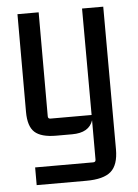

<svg xmlns="http://www.w3.org/2000/svg" viewBox="-51 -530 550 767"><g transform="rotate(-5 224.0 -146.5)"><path d="M298 126Q308 126 308 116V-42Q292 7 224 7H160Q100 7 74 -16.5Q48 -40 48 -98V-490H133V-73Q133 -63 143 -63H308L307 -490H392L393 82Q393 145 363 171Q333 197 264 197H65V126Z"/></g></svg>

Font: Gemunu Libre Medium
Style: Regular
Weight: 500
Designer: Puspanada Ekanayake, Sola Matas, Pathum Egodawatta, Kosala Senevirathne
Foundry: mooniak
Version: Version 1.100